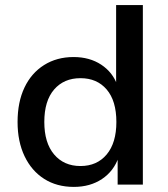

<svg xmlns="http://www.w3.org/2000/svg" viewBox="-20 -725 658 754"><path d="M270 9Q203 9 153.5 -22.5Q104 -54 76.5 -111.5Q49 -169 49 -246Q49 -324 76 -381Q103 -438 153 -469.5Q203 -501 269 -501Q332 -501 377.5 -471Q423 -441 441 -390H436V-705H541V0H442V-108H446Q427 -53 380.5 -22Q334 9 270 9ZM296 -73Q361 -73 399 -118.5Q437 -164 437 -246Q437 -329 399 -373.5Q361 -418 296 -418Q231 -418 192.5 -373.5Q154 -329 154 -246Q154 -164 192.5 -118.5Q231 -73 296 -73Z"/></svg>

Font: NunitoSans_10ptSemiBold
Style: Regular
Weight: 600
Designer: Vernon Adams
Foundry: Vernon Adams
Version: Version 3.101;gftools[0.9.27]